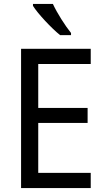

<svg xmlns="http://www.w3.org/2000/svg" viewBox="-20 -964 540 984"><path d="M251 -944H149V-934C173 -895 244 -819 288 -784H344V-795C314 -832 272 -898 251 -944ZM445 0V-78H176V-334H429V-411H176V-636H445V-714H88V0Z"/></svg>

Font: Noto Sans Malayalam SemiCondensed
Style: Regular
Weight: 400
Width: 4
Designer: Jelle Bosma - Monotype Design Team
Foundry: Monotype Imaging Inc.
Version: Version 2.104